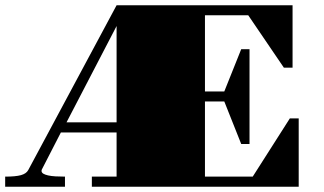

<svg xmlns="http://www.w3.org/2000/svg" viewBox="-27 -712 1235 732"><path d="M-7.3 -38.6Q32.2 -38.6 52.7 -44.2Q73.2 -49.8 80.6 -63.5L417.5 -691.9H1088.4V-454.1H1055.2L919.4 -653.8H754.4V-363.3H828.1L892.6 -524.4H924.3V-163.1H892.6L828.1 -325.2H754.4V-38.6H936.5L1078.1 -260.7H1111.8V0H323.2V-38.6H417.5V-207H205.1L132.3 -65.4Q131.3 -62.5 131.3 -61Q131.3 -54.2 137.9 -50Q144.5 -45.9 156.5 -43.2Q168.5 -40.5 184.8 -39.6Q201.2 -38.6 220.7 -38.6V0H-7.3ZM417.5 -245.6V-612.8L226.6 -245.6Z"/></svg>

Font: GravitasOne
Style: Regular
Weight: 400
Designer: Riccardo De Franceschi
Foundry: Sorkin Type Co.
Version: Version 1.001